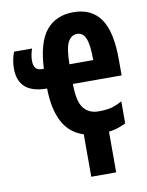

<svg xmlns="http://www.w3.org/2000/svg" viewBox="-85 -617 669 873"><g transform="rotate(-10 250.0 -180.5)"><path d="M265 195V-1Q201 -21 169.5 -80.5Q138 -140 137 -235Q4 -235 4 -350Q4 -372 8 -391.5Q12 -411 18 -426H101Q91 -396 91 -371Q91 -327 127 -326H138Q144 -448 189 -502Q234 -556 314 -556Q398 -556 439.5 -496.5Q481 -437 481 -310V-235H256Q256 -155 280.5 -123.5Q305 -92 350 -92Q391 -92 414.5 -99.5Q438 -107 459 -119V-17Q444 -10 425 -3Q406 4 380 7V195ZM366 -326Q366 -397 353.5 -426.5Q341 -456 314 -456Q288 -456 272.5 -429Q257 -402 256 -326Z"/></g></svg>

Font: Noto Sans Mono ExtraCondensed
Style: Bold
Weight: 700
Width: 2
Designer: Monotype Design Team
Foundry: Monotype Imaging Inc.
Version: Version 2.014